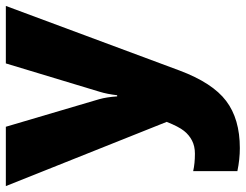

<svg xmlns="http://www.w3.org/2000/svg" viewBox="-112 -482 833 651"><g transform="rotate(-90 304.5 -156.5)"><path d="M-1 -553.2H200.2L293.9 -235.8Q300.8 -210.9 303.2 -175.8H307.1Q311 -209.5 318.8 -234.9L415 -553.2H609.9L391.1 35.2Q349.1 147.5 287.8 193.8Q226.6 240.2 127.9 240.2Q89.8 240.2 49.8 231.9V82Q75.7 87.9 108.9 87.9Q134.3 87.9 153.3 78.1Q172.4 68.4 186.5 50.5Q200.7 32.7 216.8 -7.8Z"/></g></svg>

Font: Open Sans ExtBd
Style: Bold
Weight: 800
Foundry: Ascender Corporation
Version: Version 1.10